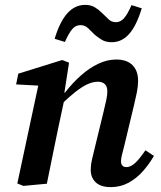

<svg xmlns="http://www.w3.org/2000/svg" viewBox="-20 -753 658 787"><path d="M76 9 51 -1 143 -431 175 -400 46 -407 55 -451 235 -507 263 -496 242 -361 246 -356 218 -225Q206 -169 195 -113Q184 -57 172 0ZM434 14Q393 14 372.5 -5.5Q352 -25 352 -56Q352 -78 357.5 -101Q363 -124 369 -149L405 -297Q411 -322 415.5 -342.5Q420 -363 420 -378Q420 -398 410 -408Q400 -418 381 -418Q361 -418 339 -408Q317 -398 290 -377Q263 -356 229 -323L227 -373H246Q278 -414 312 -444Q346 -474 382.5 -491.5Q419 -509 457 -509Q500 -509 523 -486Q546 -463 546 -422Q546 -399 541 -374.5Q536 -350 530 -325L489 -154Q484 -134 480 -118.5Q476 -103 476 -92Q476 -81 481.5 -74.5Q487 -68 498 -68Q515 -68 533 -84Q551 -100 576 -137L611 -114Q592 -81 566 -51.5Q540 -22 507 -4Q474 14 434 14ZM204 -594Q225 -664 256 -698.5Q287 -733 329 -733Q352 -733 368 -723.5Q384 -714 396 -702Q412 -687 424.5 -674.5Q437 -662 455 -662Q474 -662 488.5 -678.5Q503 -695 519 -732L561 -719Q540 -649 510 -614.5Q480 -580 438 -580Q414 -580 398 -589.5Q382 -599 368 -611Q354 -625 341 -637.5Q328 -650 310 -650Q290 -650 276 -633.5Q262 -617 246 -581Z"/></svg>

Font: Source Serif 4 SemiBold
Style: Italic
Weight: 600
Italic angle: -12°
Designer: Frank Grießhammer
Foundry: Adobe Systems Incorporated
Version: Version 4.004;hotconv 1.0.116;makeotfexe 2.5.65601